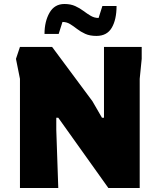

<svg xmlns="http://www.w3.org/2000/svg" viewBox="-20 -942 790 962"><path d="M80 0V-547L60 -647L80 -707H241L443 -435L491 -352H501V-707H690V-647L680 -547V0H523L272 -352H262V-292L272 0ZM463 -762Q430 -762 407 -772.5Q384 -783 366 -797Q348 -811 331 -821.5Q314 -832 293 -832L274 -772H203Q203 -834 228 -878Q253 -922 303 -922Q334 -922 357 -911.5Q380 -901 398.5 -887Q417 -873 435 -862.5Q453 -852 474 -852L493 -912H564Q564 -844 540 -803Q516 -762 463 -762Z"/></svg>

Font: Rowdies
Style: Regular
Weight: 400
Designer: Jaikishan Patel
Version: Version 1.000; ttfautohint (v1.8.3)